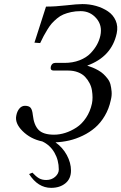

<svg xmlns="http://www.w3.org/2000/svg" viewBox="-20 -678 589 931"><path d="M121.1 166 137.2 159.2Q154.3 177.7 168.9 186.3Q183.6 194.8 204.1 194.8Q230 194.8 247.6 179.2Q265.1 163.6 265.1 144Q265.1 98.6 243.9 62Q222.7 25.4 185.1 7.8Q127.9 -3.9 88.9 -43Q50.8 -81.1 59.1 -118.2Q63 -138.7 74.2 -151.9Q85.4 -165 101.1 -165Q120.6 -165 128.7 -155Q136.7 -145 139.2 -120.1Q144.5 -71.3 167.2 -48.1Q189.9 -24.9 242.2 -24.9Q269 -24.9 296.6 -33.7Q324.2 -42.5 350.6 -59.6Q377 -76.7 397.2 -106.9Q417.5 -137.2 425.8 -175.8Q428.7 -189.5 428.7 -205.6Q428.7 -221.7 425.8 -240Q422.9 -258.3 414.1 -275.1Q405.3 -292 392.3 -305.7Q379.4 -319.3 358.2 -327.6Q336.9 -335.9 310.1 -335.9H240.2Q223.1 -335.9 226.1 -354Q231 -373 248 -373H292Q333 -373 365.7 -385.7Q398.4 -398.4 418.5 -419.2Q438.5 -439.9 450.2 -461.4Q461.9 -482.9 466.8 -505.9Q477.1 -554.7 447 -589.4Q417 -624 371.1 -624Q346.2 -624 325 -619.4Q303.7 -614.7 287.6 -607.9Q271.5 -601.1 256.3 -588.4Q241.2 -575.7 231.2 -564.5Q221.2 -553.2 210 -534.9Q198.7 -516.6 191.9 -503.7Q185.1 -490.7 174.8 -469.2L147 -471.2L203.1 -646Q248.5 -646 301.3 -652.1Q354 -658.2 379.9 -658.2Q414.1 -658.2 446 -649.2Q478 -640.1 503.4 -623Q528.8 -606 541 -578.1Q553.2 -550.3 545.9 -516.1Q521.5 -402.8 402.8 -359.9Q417.5 -355 430.2 -349.9Q442.9 -344.7 457 -336.7Q471.2 -328.6 481.4 -319.1Q491.7 -309.6 501.7 -296.6Q511.7 -283.7 515.6 -268.6Q519.5 -253.4 521.2 -233.9Q522.9 -214.4 517.1 -191.9Q508.3 -150.4 488 -116.2Q467.8 -82 441.2 -59.1Q414.6 -36.1 381.6 -20.3Q348.6 -4.4 315.9 3.2Q283.2 10.7 249 12.2Q283.7 36.6 304 74Q324.2 111.3 324.2 148.9Q324.2 189 297.1 210.9Q270 232.9 228 232.9Q164.1 232.9 121.1 166Z"/></svg>

Font: Common Serif SemiBold
Style: Italic
Weight: 600
Italic angle: -12°
Designer: Philipp H. Poll, Khaled Hosny
Foundry: Stefan Peev, Context Ltd.
Version: Version 1.026